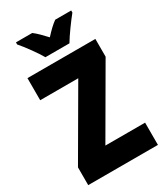

<svg xmlns="http://www.w3.org/2000/svg" viewBox="-225 -1020 962 1114"><g transform="rotate(-30 256.5 -463.5)"><path d="M180 -767H341C365 -808 415 -876 445 -913V-927H338C314 -910 289 -886 260 -854C231 -885 208 -909 184 -927H75V-913C105 -879 159 -805 180 -767ZM491 0V-149H225L484 -595V-714H29V-566H284L24 -119V0Z"/></g></svg>

Font: Noto Sans Devanagari Condensed Black
Style: Regular
Weight: 900
Width: 3
Designer: Jelle Bosma - Monotype Design Team
Foundry: Monotype Imaging Inc.
Version: Version 2.004